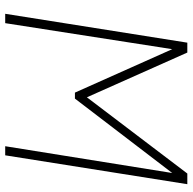

<svg xmlns="http://www.w3.org/2000/svg" viewBox="-21 -719 740 738"><g transform="rotate(90 349.0 -350.0)"><path d="M33 0 144 -700H182L354 -314L647 -700H688L577 0H542L645 -642L359 -268H336L169 -642L69 0Z"/></g></svg>

Font: Georama ExtraCondensed Thin ExtraLight
Style: Italic
Weight: 250
Italic angle: -9°
Version: Version 1.001